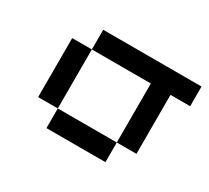

<svg xmlns="http://www.w3.org/2000/svg" viewBox="-95 -584 798 734"><g transform="rotate(30 304.0 -217.0)"><path d="M173.6 -347.2V-434H607.6V-347.2H520.8V-86.8H434V-347.2ZM434 -86.8V0H173.6V-86.8ZM173.6 -86.8H86.8V-347.2H173.6Z"/></g></svg>

Font: 8-bit Operator+ 8
Style: Regular
Weight: 400
Designer: GrandChaos9000
Version: Version 1.3.0 - August 1, 2014